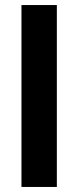

<svg xmlns="http://www.w3.org/2000/svg" viewBox="-20 -740 310 760"><path d="M65 0V-720H205V0Z"/></svg>

Font: DM Sans 20pt ExtraBold
Style: Regular
Weight: 800
Version: Version 4.004;gftools[0.9.30]